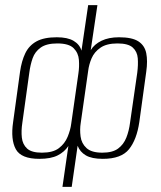

<svg xmlns="http://www.w3.org/2000/svg" viewBox="-20 -611 625 747"><path d="M223 116 246 -43Q231 -20 204.5 -6.5Q178 7 133 7Q62 7 41.5 -30.5Q21 -68 31 -136L58 -332Q64 -374 78.5 -404Q93 -434 122 -450Q151 -466 201 -466Q243 -466 266.5 -452Q290 -438 297 -414L323 -591H359L333 -416Q347 -439 375 -452.5Q403 -466 443 -466Q494 -466 518.5 -450Q543 -434 549 -404Q555 -374 549 -332L522 -136Q512 -68 482 -30.5Q452 7 380 7Q337 7 314 -6.5Q291 -20 282 -44L259 116ZM143 -17Q186 -17 209 -34.5Q232 -52 243 -78.5Q254 -105 257 -129L285 -325Q289 -351 287 -378Q285 -405 266.5 -423.5Q248 -442 203 -442Q161 -442 138.5 -426Q116 -410 107 -384.5Q98 -359 94 -328L67 -134Q62 -102 65 -75.5Q68 -49 85.5 -33Q103 -17 143 -17ZM378 -17Q418 -17 439.5 -33Q461 -49 471.5 -75.5Q482 -102 486 -134L514 -328Q518 -359 516 -384.5Q514 -410 496.5 -426Q479 -442 437 -442Q395 -442 371 -425.5Q347 -409 336.5 -384.5Q326 -360 323 -335L294 -132Q290 -107 293.5 -80Q297 -53 316.5 -35Q336 -17 378 -17Z"/></svg>

Font: Alumni Sans ExtraLight
Style: Italic
Weight: 250
Italic angle: -8°
Version: Version 1.016